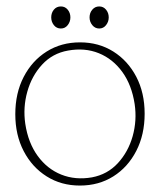

<svg xmlns="http://www.w3.org/2000/svg" viewBox="-20 -566 497 596"><path d="M228.5 -434.5Q286.5 -434.5 331.8 -406Q377 -377.5 403 -327.8Q429 -278 429 -213Q429 -148 403 -97.5Q377 -47 331.8 -18.5Q286.5 10 228 10Q170 10 124.8 -18.5Q79.5 -47 53.5 -97Q27.5 -147 27.5 -211.5Q27.5 -277 53.5 -327.2Q79.5 -377.5 124.8 -406Q170 -434.5 228.5 -434.5ZM265.5 -15.5Q313.5 -24.5 345.8 -59.5Q378 -94.5 391.8 -143.2Q405.5 -192 398 -243Q389 -302 359.8 -342.5Q330.5 -383 286.8 -400.8Q243 -418.5 191 -409Q143 -400.5 110.8 -365.5Q78.5 -330.5 64.8 -281.5Q51 -232.5 58.5 -181.5Q67.5 -122.5 97 -82Q126.5 -41.5 170.2 -24Q214 -6.5 265.5 -15.5ZM169 -477.5Q155.5 -477.5 147.2 -488Q139 -498.5 139 -512Q139 -526 147.2 -536Q155.5 -546 169 -546Q182 -546 190.2 -536Q198.5 -526 198.5 -512Q198.5 -498.5 190.2 -488Q182 -477.5 169 -477.5ZM288 -477.5Q275 -477.5 266.5 -488Q258 -498.5 258 -512Q258 -526 266.5 -536Q275 -546 288 -546Q301 -546 309.2 -536Q317.5 -526 317.5 -512Q317.5 -498.5 309.2 -488Q301 -477.5 288 -477.5Z"/></svg>

Font: Fraunces 144pt SuperSoft Thin
Style: Regular
Weight: 100
Version: Version 1.000;[0bf87f6ff]